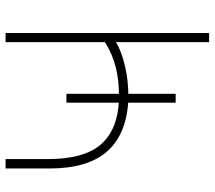

<svg xmlns="http://www.w3.org/2000/svg" viewBox="-60 -698 759 678"><g transform="rotate(-90 319.0 -359.5)"><path d="M318.4 -285.2 326.2 -293.9V-118.2H294.9V-293.9L305.7 -285.2Q184.6 -291 123.5 -359.4Q62.5 -427.7 62.5 -564.5V-718.8H95.7V-570.3Q95.7 -441.4 147.9 -381.8Q200.2 -322.3 305.7 -318.4L294.9 -308.6V-503.9H326.2V-308.6L321.3 -318.4Q375 -318.4 421.4 -330.1Q467.8 -341.8 508.8 -368.2V-718.8H541V0H508.8V-329.1Q474.6 -308.6 423.3 -296.9Q372.1 -285.2 318.4 -285.2Z"/></g></svg>

Font: Min Sans VF VF
Style: Regular
Weight: 400
Designer: Jinseong-Kim, NotoSansCJK, Nunito
Foundry: Jinseong-Kim
Version: Version 1.420;Glyphs 3.1.2 (3151)